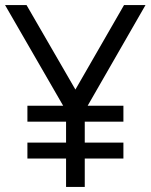

<svg xmlns="http://www.w3.org/2000/svg" viewBox="-20 -740 596 760"><path d="M88.5 -258.5H241.5V-175.5H88.5V-112.5H241.5V0H315.5V-112.5H468.5V-175.5H315.5V-258.5H468.5V-321.5H327L556 -720H471L278.5 -385.5L85 -720H0L230 -321.5H88.5Z"/></svg>

Font: Eudonet
Style: Regular
Weight: 400
Designer: Mikhail Sharanda
Foundry: Mikhail Sharanda
Version: Version 4.503;Glyphs 3.1.2 (3151)